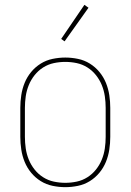

<svg xmlns="http://www.w3.org/2000/svg" viewBox="-20 -766 540 794"><path d="M250 8Q224 8 197.5 2.5Q171 -3 148.5 -17Q126 -31 109 -51.5Q92 -72 82 -96.5Q72 -121 68 -147.5Q64 -174 64 -200V-320Q64 -346 68 -372.5Q72 -399 82 -423.5Q92 -448 109 -468.5Q126 -489 148.5 -503Q171 -517 197.5 -522.5Q224 -528 250 -528Q276 -528 302.5 -522.5Q329 -517 351.5 -503Q374 -489 391 -468.5Q408 -448 418 -423.5Q428 -399 432 -372.5Q436 -346 436 -320V-200Q436 -174 432 -147.5Q428 -121 418 -96.5Q408 -72 391 -51.5Q374 -31 351.5 -17Q329 -3 302.5 2.5Q276 8 250 8ZM250 -10Q274 -10 297.5 -15Q321 -20 341.5 -33Q362 -46 377 -65Q392 -84 401 -106Q410 -128 413.5 -152Q417 -176 417 -200V-320Q417 -344 413.5 -368Q410 -392 401 -414Q392 -436 377 -455Q362 -474 341.5 -487Q321 -500 297.5 -505Q274 -510 250 -510Q226 -510 202.5 -505Q179 -500 158.5 -487Q138 -474 123 -455Q108 -436 99 -414Q90 -392 86.5 -368Q83 -344 83 -320V-200Q83 -176 86.5 -152Q90 -128 99 -106Q108 -84 123 -65Q138 -46 158.5 -33Q179 -20 202.5 -15Q226 -10 250 -10ZM247 -595 233 -605 329 -746 346 -734Z"/></svg>

Font: Iosevka SS18 Thin
Style: Regular
Weight: 100
Monospace: yes
Designer: Belleve Invis
Foundry: Belleve Invis
Version: Version 25.1.1; ttfautohint (v1.8.4)